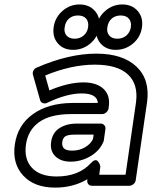

<svg xmlns="http://www.w3.org/2000/svg" viewBox="-20 -814 687 867"><path d="M46.9 -161.1Q59.6 -249.5 128.9 -298.8Q198.2 -348.1 306.2 -349.1H421.9Q418.5 -392.1 349.1 -392.1Q281.7 -392.1 193.8 -350.1Q185.1 -345.2 174.6 -348.1Q164.1 -351.1 161.1 -361.8L128.9 -476.1Q126 -485.4 131.1 -495.4Q136.2 -505.4 146 -508.8Q290.5 -571.8 415 -571.8Q534.2 -571.8 596.2 -513.2Q658.2 -454.6 644 -352.1L592.8 0Q591.3 10.7 582.3 17.8Q573.2 24.9 564 24.9H395Q384.3 24.9 378.4 17.1Q372.6 9.3 374 0L375 -4.9Q310.5 33.2 229 33.2Q134.8 33.2 84.7 -21.2Q34.7 -75.7 46.9 -161.1ZM235.8 -17.1Q334.5 -17.1 390.1 -77.1Q399.4 -87.4 407.2 -89.8Q415 -92.3 419.7 -87.9Q424.3 -83.5 427.5 -77.9Q430.7 -72.3 431.6 -67.4L433.1 -62L428.2 -24.9H546.9L594.2 -352.1Q605 -433.1 557.9 -477.5Q510.7 -522 408.2 -522Q302.2 -522 184.1 -473.1L203.1 -405.8Q288.6 -441.9 356.9 -441.9Q416.5 -441.9 447.5 -412.6Q478.5 -383.3 471.2 -332L470.2 -324.2Q468.8 -314.9 460.2 -306.9Q451.7 -298.8 440.9 -298.8H298.8Q206.5 -298.3 156.5 -262.5Q106.4 -226.6 97.2 -161.1Q87.9 -95.7 124 -56.4Q160.2 -17.1 235.8 -17.1ZM210.9 -172.9Q216.3 -214.4 248 -235.1Q279.8 -255.9 326.2 -255.9H435.1Q444.3 -255.9 450.9 -248.8Q457.5 -241.7 456.1 -231L449.2 -183.1Q449.2 -178.7 448.2 -176.8Q431.6 -134.3 389.2 -109.1Q346.7 -84 298.8 -84Q254.9 -84 230 -108.2Q205.1 -132.3 210.9 -172.9ZM222.2 -690.9Q228.5 -735.4 262 -764.6Q295.4 -793.9 338.9 -793.9Q382.8 -793.9 408.7 -764.4Q434.6 -734.9 428.2 -690.9Q422.4 -647 388.2 -617.9Q354 -588.9 310.1 -588.9Q266.6 -588.9 241.5 -617.7Q216.3 -646.5 222.2 -690.9ZM261.2 -172.9Q258.8 -154.3 268.8 -144Q278.8 -133.8 306.2 -133.8Q338.4 -133.8 364 -148.9Q389.6 -164.1 399.9 -186L402.8 -206.1H318.8Q286.6 -206.1 275.1 -198.5Q263.7 -190.9 261.2 -172.9ZM272 -690.9Q268.1 -668 280.5 -653.6Q293 -639.2 316.9 -639.2Q340.8 -639.2 357.4 -653.3Q374 -667.5 377.9 -690.9Q381.3 -715.8 368.9 -730Q356.4 -744.1 332 -744.1Q307.6 -744.1 291.5 -730Q275.4 -715.8 272 -690.9ZM415 -690.9Q421.4 -735.4 455.1 -764.6Q488.8 -793.9 532.2 -793.9Q576.2 -793.9 601.8 -764.4Q627.4 -734.9 621.1 -690.9Q615.2 -647 581.1 -617.9Q546.9 -588.9 502.9 -588.9Q459.5 -588.9 434.3 -617.7Q409.2 -646.5 415 -690.9ZM464.8 -690.9Q460.9 -668 473.4 -653.6Q485.8 -639.2 509.8 -639.2Q533.7 -639.2 550.3 -653.3Q566.9 -667.5 570.8 -690.9Q574.2 -715.8 561.8 -730Q549.3 -744.1 524.9 -744.1Q500.5 -744.1 484.4 -730Q468.3 -715.8 464.8 -690.9Z"/></svg>

Font: Trueno Bold Outline
Style: Italic
Weight: 700
Width: 6
Designer: Julieta Ulanovsky
Foundry: Julieta Ulanovsky
Version: Version 3.001b | FøM Fix